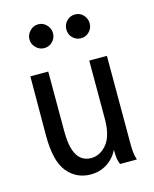

<svg xmlns="http://www.w3.org/2000/svg" viewBox="-104 -737 659 819"><g transform="rotate(-15 225.0 -327.5)"><path d="M196 11Q133 11 93 -37Q53 -85 53 -199L54 -460H133V-198Q133 -142 144 -111.5Q155 -81 173.5 -68.5Q192 -56 214 -56Q255 -56 284.5 -92Q314 -128 314 -203V-460H392V-72Q392 -53 393.5 -35.5Q395 -18 401 0H327Q320 -16 318.5 -32Q317 -48 317 -65Q299 -29 267 -9Q235 11 196 11ZM143 -561Q122 -561 106.5 -576.5Q91 -592 91 -613Q91 -634 106.5 -650Q122 -666 143 -666Q165 -666 180 -650Q195 -634 195 -613Q195 -592 180 -576.5Q165 -561 143 -561ZM306 -561Q284 -561 269 -576Q254 -591 254 -613Q254 -635 269 -650.5Q284 -666 306 -666Q328 -666 342.5 -650Q357 -634 357 -613Q357 -592 342 -576.5Q327 -561 306 -561Z"/></g></svg>

Font: Inconsolata SemiCondensed Medium
Style: Regular
Weight: 500
Width: 4
Monospace: yes
Designer: Raph Levien, Cyreal, Brenton Simpson
Foundry: Raph Levien, Cyreal, Google
Version: Version 3.001; ttfautohint (v1.8.2.53-6de2)